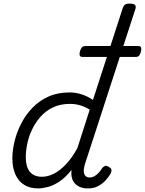

<svg xmlns="http://www.w3.org/2000/svg" viewBox="-20 -1035 809 1072"><path d="M193 17Q147 17 115 -3Q83 -23 66 -61Q49 -99 49 -151Q49 -195 61 -245Q73 -295 97.5 -343.5Q122 -392 160 -432Q198 -472 250 -495.5Q302 -519 369 -519Q403 -519 436.5 -508Q470 -497 499 -477L665 -989Q671 -1005 679 -1010Q687 -1015 703 -1015Q728 -1015 734.5 -1006.5Q741 -998 735 -982L455 -121Q443 -83 450.5 -63.5Q458 -44 480 -44Q495 -44 508.5 -52Q522 -60 532.5 -72Q543 -84 550 -96Q556 -104 565 -108Q574 -112 588 -103Q602 -95 602.5 -85.5Q603 -76 598 -66Q587 -47 569 -27.5Q551 -8 527 4.5Q503 17 471 17Q441 17 419 5.5Q397 -6 386.5 -28Q376 -50 379 -81Q379 -83 379 -84Q379 -85 379 -86Q346 -44 312 -21.5Q278 1 247 9Q216 17 193 17ZM124 -158Q124 -123 133.5 -98.5Q143 -74 163.5 -61Q184 -48 214 -48Q248 -48 282.5 -66Q317 -84 350 -119.5Q383 -155 412 -208L481 -423Q450 -441 424 -448Q398 -455 371 -455Q317 -455 276 -435.5Q235 -416 206 -383Q177 -350 158.5 -310.5Q140 -271 132 -231Q124 -191 124 -158ZM443 -717Q427 -717 425 -726Q423 -735 426 -747Q429 -759 435.5 -768.5Q442 -778 457 -778H750Q766 -778 768 -768.5Q770 -759 767 -747Q764 -735 758 -726Q752 -717 737 -717Z"/></svg>

Font: Playwrite RO Light
Style: Regular
Weight: 300
Version: Version 1.002